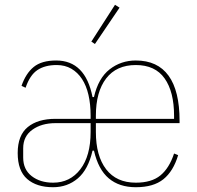

<svg xmlns="http://www.w3.org/2000/svg" viewBox="-20 -771 824 803"><path d="M212 -256Q154 -256 115.5 -228.5Q77 -201 77 -151V-112Q77 -62 112.5 -34.5Q148 -7 202 -7Q273 -7 316 -63Q359 -119 359 -219V-256ZM708 -274V-287Q708 -387 668.5 -443Q629 -499 548 -499Q467 -499 424 -443Q381 -387 381 -287V-274ZM548 -7Q614 -7 651 -37.5Q688 -68 708 -129L725 -122Q705 -55 663.5 -21.5Q622 12 548 12Q479 12 435 -25Q391 -62 373 -141H367Q349 -62 305.5 -25Q262 12 202 12Q133 12 93.5 -22.5Q54 -57 54 -131Q54 -205 96 -239.5Q138 -274 212 -274H359V-287Q359 -335 350 -374Q341 -413 323 -440.5Q305 -468 278.5 -483.5Q252 -499 217 -499Q168 -499 136.5 -478Q105 -457 87 -404L70 -412Q88 -464 121 -491Q154 -518 215 -518Q337 -518 367 -365H373Q391 -444 438.5 -481Q486 -518 548 -518Q639 -518 685 -454.5Q731 -391 731 -266V-256H381V-219Q381 -119 424 -63Q467 -7 548 -7ZM377 -587 362 -597 461 -751 480 -739Z"/></svg>

Font: IBM Plex Sans Condensed Thin
Style: Regular
Weight: 100
Width: 3
Designer: Mike Abbink, Paul van der Laan, Pieter van Rosmalen
Foundry: Bold Monday
Version: Version 1.3